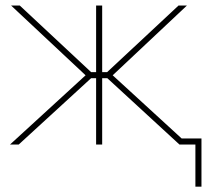

<svg xmlns="http://www.w3.org/2000/svg" viewBox="-20 -536 767 712"><path d="M297.4 -256.8 21 -515.6H53.2L317.9 -268.6H336.4V-515.6H358.9V-268.6H377.4L642.1 -515.6H673.3L397.9 -256.8L678.2 0H645.5L377.9 -246.1H358.9V0H336.4V-246.1H317.9L49.3 0H17.1ZM704.6 0H651.9V-22.5H727.1V156.2H704.6Z"/></svg>

Font: Intratopia Thin
Style: Regular
Weight: 100
Designer: Rasmus Andersson
Foundry: rsms
Version: Version 3.000;Glyphs 3.2.3 (3260)